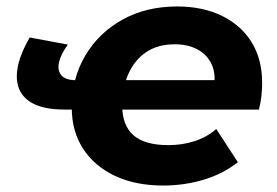

<svg xmlns="http://www.w3.org/2000/svg" viewBox="-20 -566 857 594"><path d="M274 -227H180Q105 -227 68 -254.5Q31 -282 32 -332.5Q33 -383 72 -450L190 -428Q168 -398 162.5 -373Q157 -348 170 -333Q183 -318 214 -318H291ZM485 8Q399 8 335.5 -22Q272 -52 237 -106Q202 -160 202 -233Q202 -323 243.5 -393.5Q285 -464 358.5 -505Q432 -546 528 -546Q608 -546 667.5 -516.5Q727 -487 759 -434.5Q791 -382 791 -309Q791 -288 788.5 -267Q786 -246 781 -227H325L342 -318H707L641 -290Q649 -335 635.5 -365.5Q622 -396 592 -412.5Q562 -429 521 -429Q468 -429 432 -404.5Q396 -380 377 -337Q358 -294 358 -240Q358 -178 393 -147.5Q428 -117 501 -117Q544 -117 582.5 -129.5Q621 -142 649 -167L716 -64Q668 -27 608.5 -9.5Q549 8 485 8Z"/></svg>

Font: MOST Montserrat
Style: Bold Italic
Weight: 700
Italic angle: -11.3°
Designer: Julieta Ulanovsky
Foundry: Julieta Ulanovsky
Version: Version 8.000;March 11, 2024;FontCreator 15.0.0.2926 64-bit